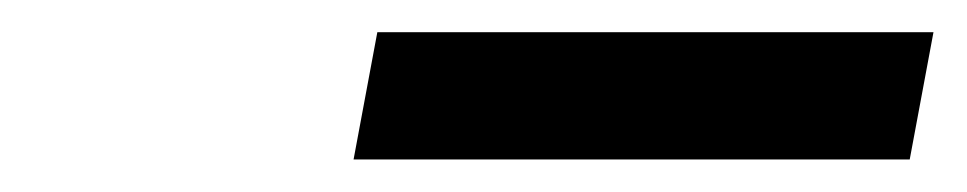

<svg xmlns="http://www.w3.org/2000/svg" viewBox="-20 -721 594 118"><path d="M211.9 -701.2 197.3 -623H539.1L553.7 -701.2Z"/></svg>

Font: Sen-gleads
Style: Italic
Weight: 400
Designer: Kosal Sen, Philatype
Foundry: Philatype
Version: Version 1.004; ttfautohint (v1.8.3)